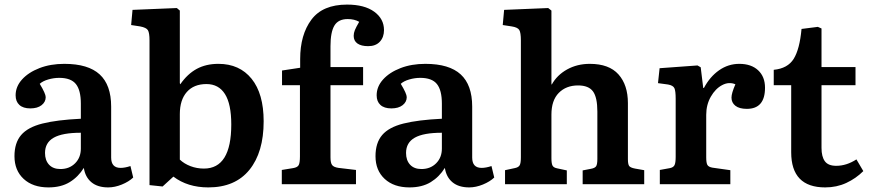

<svg xmlns="http://www.w3.org/2000/svg" viewBox="-20 -802 3784 836"><path d="M191 14Q123 14 83 -23Q43 -60 43 -122Q43 -180 72 -214Q101 -248 164.5 -264Q228 -280 332 -285V-351Q332 -409 310.5 -436Q289 -463 238 -463Q214 -463 190 -456Q166 -449 153 -437Q179 -394 179 -379Q179 -358 161 -344Q143 -330 112 -330Q81 -330 64.5 -345Q48 -360 48 -387Q48 -425 76 -456Q104 -487 152 -505.5Q200 -524 260 -524Q364 -524 414 -478Q464 -432 464 -338V-116Q464 -71 505 -71Q524 -71 548 -79L560 -29Q541 -11 510.5 1.5Q480 14 451 14Q405 14 378 -8.5Q351 -31 345 -71Q321 -32 283.5 -9Q246 14 191 14ZM243 -66Q282 -66 307 -91Q332 -116 332 -155V-224Q252 -224 214 -202.5Q176 -181 176 -136Q176 -104 193.5 -85Q211 -66 243 -66Z M688 10 631 4V-626Q631 -659 624 -670.5Q617 -682 590 -687L551 -693L557 -759L750 -767L763 -756V-440L765 -435Q796 -480 836.5 -502Q877 -524 931 -524Q1023 -524 1075.5 -459Q1128 -394 1128 -274Q1128 -139 1066 -62.5Q1004 14 887 14Q797 14 735 -33ZM868 -68Q987 -68 987 -260Q987 -349 959.5 -392.5Q932 -436 879 -436Q824 -436 793.5 -401.5Q763 -367 763 -305V-107Q782 -89 809.5 -78.5Q837 -68 868 -68Z M1207 0V-62L1256 -70Q1275 -73 1280.5 -83Q1286 -93 1286 -121V-431H1208V-495L1287 -507V-545Q1287 -651 1336 -716.5Q1385 -782 1491 -782Q1567 -782 1609.5 -751Q1652 -720 1652 -671Q1652 -640 1634 -620.5Q1616 -601 1583 -601Q1553 -601 1536.5 -612.5Q1520 -624 1520 -646Q1520 -658 1525 -670.5Q1530 -683 1544 -707Q1523 -719 1494 -719Q1453 -719 1436 -690.5Q1419 -662 1419 -601V-510H1561V-431H1419V-117Q1419 -93 1426 -83.5Q1433 -74 1454 -71L1530 -62V0Z M1763 14Q1695 14 1655 -23Q1615 -60 1615 -122Q1615 -180 1644 -214Q1673 -248 1736.5 -264Q1800 -280 1904 -285V-351Q1904 -409 1882.5 -436Q1861 -463 1810 -463Q1786 -463 1762 -456Q1738 -449 1725 -437Q1751 -394 1751 -379Q1751 -358 1733 -344Q1715 -330 1684 -330Q1653 -330 1636.5 -345Q1620 -360 1620 -387Q1620 -425 1648 -456Q1676 -487 1724 -505.5Q1772 -524 1832 -524Q1936 -524 1986 -478Q2036 -432 2036 -338V-116Q2036 -71 2077 -71Q2096 -71 2120 -79L2132 -29Q2113 -11 2082.5 1.5Q2052 14 2023 14Q1977 14 1950 -8.5Q1923 -31 1917 -71Q1893 -32 1855.5 -9Q1818 14 1763 14ZM1815 -66Q1854 -66 1879 -91Q1904 -116 1904 -155V-224Q1824 -224 1786 -202.5Q1748 -181 1748 -136Q1748 -104 1765.5 -85Q1783 -66 1815 -66Z M2179 0V-61L2221 -70Q2237 -73 2242.5 -82Q2248 -91 2248 -117V-626Q2248 -660 2241 -671.5Q2234 -683 2208 -687L2169 -693L2175 -759L2367 -767L2381 -756V-439L2382 -433Q2405 -475 2449 -499.5Q2493 -524 2548 -524Q2632 -524 2673 -478Q2714 -432 2714 -353V-109Q2714 -88 2719 -80Q2724 -72 2745 -68L2785 -61V0H2517V-60L2553 -67Q2570 -70 2575.5 -78Q2581 -86 2581 -110V-316Q2581 -378 2562 -404Q2543 -430 2497 -430Q2445 -430 2413 -397.5Q2381 -365 2381 -303V-113Q2381 -91 2385.5 -81.5Q2390 -72 2406 -69L2448 -60V0Z M2853 0V-62L2897 -70Q2912 -73 2917 -83Q2922 -93 2922 -119V-372Q2922 -406 2916.5 -418Q2911 -430 2889 -434L2845 -440L2852 -505L3017 -517L3031 -509L3042 -419H3045Q3071 -468 3111 -496Q3151 -524 3199 -524Q3251 -524 3281 -496Q3311 -468 3311 -420Q3311 -328 3232 -328Q3199 -328 3182 -341.5Q3165 -355 3165 -377Q3165 -396 3182 -435Q3154 -447 3124.5 -431.5Q3095 -416 3075 -381Q3055 -346 3055 -302V-117Q3055 -93 3060 -84Q3065 -75 3082 -72L3160 -61V0Z M3573 14Q3425 14 3425 -139V-431H3349V-498Q3410 -504 3436 -546Q3462 -588 3470 -676L3541 -685L3557 -678V-510H3705V-431H3557V-158Q3557 -120 3571.5 -100Q3586 -80 3621 -80Q3666 -80 3709 -108L3739 -57Q3707 -25 3665 -5.5Q3623 14 3573 14Z"/></svg>

Font: Literata 12pt SemiBold
Style: Regular
Weight: 600
Designer: Latin by Veronika Burian and Jose Scaglione. Greek by Irene Vlachou. Cyrillic by Vera Evstafieva.
Foundry: TypeTogether
Version: Version 3.002